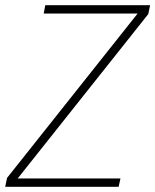

<svg xmlns="http://www.w3.org/2000/svg" viewBox="-43 -718 597 738"><path d="M413 0H-23L-16 -34L486 -666H125L131 -698H534L527 -664L25 -32H420Z"/></svg>

Font: IBM Plex Sans Cond ExtLt
Style: Italic
Weight: 200
Width: 3
Italic angle: -11°
Designer: Mike Abbink, Paul van der Laan, Pieter van Rosmalen
Foundry: Bold Monday
Version: Version 1.3